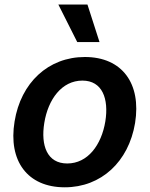

<svg xmlns="http://www.w3.org/2000/svg" viewBox="-20 -799 647 830"><path d="M313.9 -617.2H410.2L358 -779.5H232.2ZM259.9 10.7C417.6 10.7 536.2 -100.1 563.9 -267C591.6 -438.2 507.8 -552.6 346.9 -552.6C188.6 -552.6 70 -441.4 43 -273.8C14.9 -103.7 98.4 10.7 259.9 10.7ZM270.6 -92.3C183.9 -92.3 155.5 -169.4 171.5 -267.8C187.9 -369.3 246.8 -450.6 336.3 -450.6C422.2 -450.6 451 -372.5 435.4 -274.5C418.7 -172.6 359.7 -92.3 270.6 -92.3Z"/></svg>

Font: TID UI Semi Bold
Style: Italic
Weight: 600
Italic angle: -9.39999°
Designer: The TID Project Authors
Foundry: Bakken & Bæck
Version: Version 1.001;hotconv 1.0.109;makeotfexe 2.5.65596